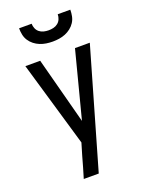

<svg xmlns="http://www.w3.org/2000/svg" viewBox="-174 -1037 848 1120"><g transform="rotate(-20 250.0 -477.5)"><path d="M145 0Q155 -33 164.5 -65.5Q174 -98 183 -131L205 -205L50 -735H142L251 -322L358 -735H450L238 0ZM250 -815Q230 -815 210 -818Q190 -821 171.5 -828.5Q153 -836 137 -848.5Q121 -861 110 -878Q99 -895 95 -915Q91 -935 91 -955H169Q169 -940 175 -925.5Q181 -911 193 -901.5Q205 -892 220 -888.5Q235 -885 250 -885Q265 -885 280 -888.5Q295 -892 307 -901.5Q319 -911 325 -925.5Q331 -940 331 -955H409Q409 -935 405 -915Q401 -895 390 -878Q379 -861 363 -848.5Q347 -836 328.5 -828.5Q310 -821 290 -818Q270 -815 250 -815Z"/></g></svg>

Font: Iosevka Medium
Style: Regular
Weight: 500
Monospace: yes
Designer: Belleve Invis
Foundry: Belleve Invis
Version: Version 32.5.0; ttfautohint (v1.8.4)